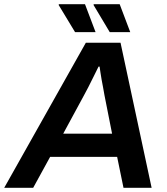

<svg xmlns="http://www.w3.org/2000/svg" viewBox="-60 -888 789 908"><path d="M-40 0 346 -686H510L657 0H524L494 -146H177L97 0ZM239 -256H470L434 -438Q431 -456 427.5 -474.5Q424 -493 420.5 -511.5Q417 -530 415 -545.5Q413 -561 411 -573H406Q396 -553 383 -526.5Q370 -500 357.5 -475.5Q345 -451 336 -435ZM295 -736 217 -865 219 -868H342L392 -736ZM459 -736 382 -865 384 -868H506L556 -736Z"/></svg>

Font: Archivo SemiBold SemiBold
Style: Italic
Weight: 600
Italic angle: -10°
Version: Version 2.001